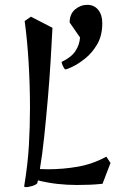

<svg xmlns="http://www.w3.org/2000/svg" viewBox="-20 -746 477 794"><path d="M88 28Q80 28 80 24Q95 -67 99.5 -144.5Q104 -222 104 -302Q104 -391 98.5 -485Q93 -579 82 -659L108 -677L197 -631Q194 -573 189.5 -497Q185 -421 178 -340Q171 -259 163 -182.5Q155 -106 145 -47Q153 -47 161.5 -46.5Q170 -46 178 -46Q240 -46 301 -56.5Q362 -67 420 -98L437 -72L404 14Q376 17 350 18Q324 19 298 19Q257 19 217 14.5Q177 10 137 0L134 12Q128 19 112 23.5Q96 28 88 28ZM403 -650Q403 -599 382 -563Q361 -527 332 -504Q303 -481 279.5 -470Q256 -459 251 -459Q247 -459 241 -471Q235 -483 235 -490Q275 -509 292 -535Q309 -561 311 -591L268 -653Q268 -688 290.5 -707Q313 -726 341 -726Q369 -726 386 -705.5Q403 -685 403 -650Z"/></svg>

Font: Julee
Style: Regular
Weight: 400
Designer: Julian Tunni
Foundry: Julian Tunni
Version: Version 1.002; ttfautohint (v1.8.4.7-5d5b);gftools[0.9.23]